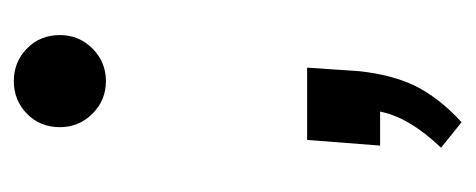

<svg xmlns="http://www.w3.org/2000/svg" viewBox="-220 -336 672 271"><g transform="rotate(-90 115.5 -201.0)"><path d="M53 -103H155L150 -29Q145 16 130 48Q113 83 78 115L42 86Q85 41 93 0H45ZM71 -452Q71 -425 90 -406Q109 -387 136 -387Q163 -387 182 -406Q201 -425 201 -452Q201 -480 182 -498.5Q163 -517 136 -517Q109 -517 90 -498.5Q71 -480 71 -452Z"/></g></svg>

Font: PRinguin Sans
Style: Italic
Weight: 400
Designer: Vernon Adams
Foundry: Vernon Adams
Version: ""